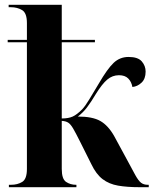

<svg xmlns="http://www.w3.org/2000/svg" viewBox="-20 -779 639 799"><path d="M17 0V-10H26Q53 -10 72.5 -22Q92 -34 92 -76V-603H12V-613H92V-683Q92 -725 72 -737Q52 -749 25 -749H16V-759H237V-613H375V-603H237V-286Q265 -286 282.5 -294Q300 -302 322 -324Q335 -338 351 -364.5Q367 -391 391 -431Q427 -493 453 -517.5Q479 -542 515 -542Q554 -542 570 -523.5Q586 -505 586 -481Q586 -451 569 -435Q552 -419 531 -417Q527 -439 513.5 -452.5Q500 -466 475 -466Q448 -466 426.5 -448Q405 -430 379 -388Q358 -353 342 -332Q326 -311 304 -294Q365 -294 397.5 -275.5Q430 -257 455 -213L506 -119Q530 -74 543 -50.5Q556 -27 567 -18.5Q578 -10 595 -10H599V0H561Q509 0 471.5 -6.5Q434 -13 407 -33.5Q380 -54 360 -96L313 -190Q295 -226 284.5 -244Q274 -262 264 -268.5Q254 -275 237 -276V-76Q237 -34 255 -22Q273 -10 296 -10H298V0Z"/></svg>

Font: Noto Serif Display SemiCondensed
Style: Bold
Weight: 700
Width: 4
Designer: Monotype Design Team
Foundry: Monotype Imaging Inc.
Version: Version 2.009